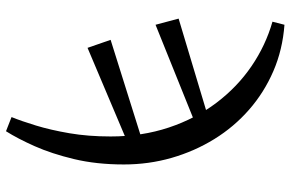

<svg xmlns="http://www.w3.org/2000/svg" viewBox="-180 -584 945 624"><g transform="rotate(90 292.0 -271.5)"><path d="M135 -84 109 -159 456 -268 466 -224ZM360 163Q373 131 387.5 83.5Q402 36 412.5 -25Q423 -86 423 -159Q423 -261 394 -348Q365 -435 313.5 -503Q262 -571 194.5 -617Q127 -663 50 -685L60 -724Q141 -718 210.5 -688Q280 -658 336 -609Q392 -560 431.5 -496Q471 -432 492.5 -357.5Q514 -283 514 -202Q514 -113 496.5 -40Q479 33 454.5 88Q430 143 406 181ZM60 -305 40 -380 390 -485 405 -444Z"/></g></svg>

Font: Source Serif 4 Medium
Style: Regular
Weight: 500
Designer: Frank Grießhammer
Foundry: Adobe Systems Incorporated
Version: Version 4.004;hotconv 1.0.116;makeotfexe 2.5.65601